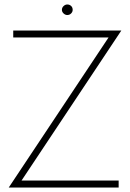

<svg xmlns="http://www.w3.org/2000/svg" viewBox="-20 -836 578 856"><path d="M39 -669H464L19 0H509V-31H76L521 -700H39ZM256 -792Q256 -783 263.5 -776Q271 -769 280 -769Q290 -769 297 -776Q304 -783 304 -792Q304 -803 297 -809.5Q290 -816 280 -816Q271 -816 263.5 -809Q256 -802 256 -792Z"/></svg>

Font: Jost ExtraLight
Style: Regular
Weight: 250
Version: Version 3.710